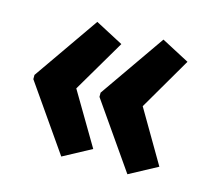

<svg xmlns="http://www.w3.org/2000/svg" viewBox="-74 -582 668 617"><g transform="rotate(15 260.5 -274.0)"><path d="M27 -281 178 -498 271 -449 168 -274 271 -100 178 -50 27 -267ZM247 -281 398 -498 491 -449 389 -274 491 -100 398 -50 247 -267Z"/></g></svg>

Font: Noto Sans Lao UI ExtCond
Style: Bold
Weight: 700
Width: 2
Designer: Monotype Design Team
Foundry: Monotype Imaging Inc.
Version: Version 2.000; ttfautohint (v1.8.4.7-5d5b)